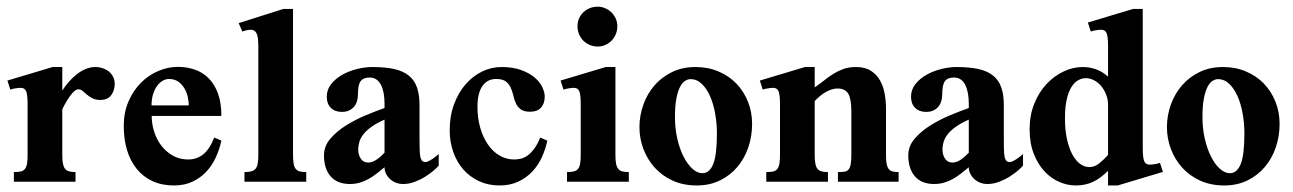

<svg xmlns="http://www.w3.org/2000/svg" viewBox="-20 -550 3913 581"><path d="M268.6 -347.2Q280.3 -347.2 291 -343.5Q301.8 -339.8 309.8 -333.3Q317.9 -326.7 322.5 -317.1Q327.1 -307.6 327.1 -295.9Q327.1 -276.9 316.7 -262.2Q306.2 -247.6 283.7 -247.6Q269 -247.6 259.5 -252.7Q250 -257.8 242.9 -263.7Q235.8 -269.5 230 -274.7Q224.1 -279.8 217.3 -279.8Q211.9 -279.8 205.8 -274.9Q199.7 -270 193.4 -261.5Q187 -252.9 180.7 -242.2Q174.3 -231.4 168.5 -219.7V-81.1Q168.5 -64.9 170.4 -54.9Q172.4 -44.9 176.8 -39.3Q181.2 -33.7 189 -31.5Q196.8 -29.3 208.5 -29.3V0H22V-29.3Q35.2 -29.3 43.2 -31.2Q51.3 -33.2 55.7 -39.1Q60.1 -44.9 61.8 -54.9Q63.5 -64.9 63.5 -81.1V-234.4Q63.5 -263.7 59.1 -273.9Q54.7 -284.2 43 -284.2Q37.1 -284.2 26.9 -282.7Q16.6 -281.2 11.2 -278.8L2.4 -306.2L139.2 -347.2H168.5V-275.9Q176.8 -289.1 188 -302Q199.2 -314.9 211.9 -325Q224.6 -335 239 -341.1Q253.4 -347.2 268.6 -347.2Z M649.9 -124.5Q644.5 -99.1 633.5 -74.7Q622.6 -50.3 605 -31.2Q587.4 -12.2 563 -0.5Q538.6 11.2 506.3 11.2Q470.2 11.2 441.9 -1.7Q413.6 -14.6 394 -38.6Q374.5 -62.5 364.5 -95.5Q354.5 -128.4 354.5 -168.9Q354.5 -210 368.9 -243.2Q383.3 -276.4 406.5 -299.6Q429.7 -322.8 459 -335.2Q488.3 -347.7 518.6 -347.7Q544.9 -347.7 568.8 -339.6Q592.8 -331.5 610.8 -313.7Q628.9 -295.9 639.4 -267.6Q649.9 -239.3 649.9 -199.2H439Q439 -175.8 446.3 -152.1Q453.6 -128.4 468 -109.6Q482.4 -90.8 502.9 -79.1Q523.4 -67.4 549.8 -67.4Q574.2 -67.4 593.8 -82Q613.3 -96.7 628.4 -133.8ZM551.3 -231Q551.3 -242.2 548.3 -256.1Q545.4 -270 538.3 -282.2Q531.2 -294.4 519.8 -302.7Q508.3 -311 491.2 -311Q481.4 -311 471.9 -305.4Q462.4 -299.8 454.8 -289.3Q447.3 -278.8 442.9 -263.9Q438.5 -249 438.5 -231Z M719.7 0V-29.3Q732.9 -29.3 741.2 -31.7Q749.5 -34.2 753.9 -40Q758.3 -45.9 760 -55.9Q761.7 -65.9 761.7 -81.5V-410.2Q761.7 -439 756.1 -449.5Q750.5 -460 739.7 -460Q732.9 -460 726.3 -458.5Q719.7 -457 713.4 -454.6L702.1 -480L837.4 -522.9H866.7V-81.5Q866.7 -64.5 868.7 -54.2Q870.6 -43.9 875.2 -38.6Q879.9 -33.2 887.5 -31.2Q895 -29.3 906.7 -29.3V0Z M1307.6 -48.8Q1302.7 -43 1292 -33.7Q1281.2 -24.4 1266.8 -15.4Q1252.4 -6.3 1235.1 0.2Q1217.8 6.8 1199.7 6.8Q1188 6.8 1177.7 2.7Q1167.5 -1.5 1159.9 -8.5Q1152.3 -15.6 1147.9 -24.7Q1143.6 -33.7 1143.6 -43.9Q1131.3 -33.7 1119.4 -24.4Q1107.4 -15.1 1094.7 -8.1Q1082 -1 1068.1 2.9Q1054.2 6.8 1038.6 6.8Q1001 6.8 980.7 -16.1Q960.4 -39.1 960.4 -80.1Q960.4 -107.9 979.7 -130.4Q999 -152.8 1027.1 -170.4Q1055.2 -188 1086.9 -201.2Q1118.7 -214.4 1143.6 -223.1V-236.8Q1143.6 -253.9 1140.9 -268.3Q1138.2 -282.7 1132.8 -293.2Q1127.4 -303.7 1118.9 -309.6Q1110.4 -315.4 1098.6 -315.4Q1079.6 -315.4 1071.3 -304.4Q1063 -293.5 1063 -262.2Q1063 -253.9 1060.5 -244.9Q1058.1 -235.8 1052.5 -228.5Q1046.9 -221.2 1037.6 -216.3Q1028.3 -211.4 1014.2 -211.4Q993.7 -211.4 981.2 -223.6Q968.8 -235.8 968.8 -257.3Q968.8 -278.8 982.2 -295.7Q995.6 -312.5 1016.1 -324Q1036.6 -335.4 1060.8 -341.3Q1085 -347.2 1106.4 -347.2Q1145.5 -347.2 1172.9 -341.1Q1200.2 -335 1217.3 -321Q1234.4 -307.1 1241.9 -285.2Q1249.5 -263.2 1249.5 -231.9V-131.8Q1249.5 -117.7 1249.8 -102.5Q1250 -87.4 1251.5 -77.6Q1252.4 -70.8 1255.9 -65.2Q1259.3 -59.6 1267.6 -59.6Q1271.5 -59.6 1277.3 -62.5Q1283.2 -65.4 1289.1 -69.3Q1294.9 -73.2 1300 -77.4Q1305.2 -81.5 1307.6 -84.5ZM1143.6 -188Q1120.1 -177.7 1104.7 -166.7Q1089.4 -155.8 1080.3 -144.5Q1071.3 -133.3 1067.6 -121.3Q1064 -109.4 1064 -97.2Q1064 -81.5 1071.8 -69.8Q1079.6 -58.1 1094.2 -58.1Q1106.4 -58.1 1119.4 -66.9Q1132.3 -75.7 1143.6 -87.9Z M1636.2 -124.5Q1630.9 -99.1 1619.9 -74.7Q1608.9 -50.3 1591.1 -31.2Q1573.2 -12.2 1548.6 -0.5Q1523.9 11.2 1491.7 11.2Q1457.5 11.2 1429.7 -1.7Q1401.9 -14.6 1382.1 -37.1Q1362.3 -59.6 1351.6 -90.1Q1340.8 -120.6 1340.8 -155.3Q1340.8 -199.2 1354 -234.6Q1367.2 -270 1388.9 -294.9Q1410.6 -319.8 1438.7 -333.5Q1466.8 -347.2 1497.1 -347.2Q1532.7 -347.2 1557.6 -337.9Q1582.5 -328.6 1598.1 -315.2Q1613.8 -301.8 1621.1 -286.1Q1628.4 -270.5 1628.4 -257.8Q1628.4 -237.3 1617.4 -224.6Q1606.4 -211.9 1584 -211.9Q1565.4 -211.9 1555.7 -219.2Q1545.9 -226.6 1541 -237.5Q1536.1 -248.5 1533.2 -261.5Q1530.3 -274.4 1525.1 -285.4Q1520 -296.4 1510.3 -303.7Q1500.5 -311 1481.4 -311Q1454.6 -311 1439.7 -289.6Q1424.8 -268.1 1424.8 -226.6Q1424.8 -192.9 1433.1 -163.8Q1441.4 -134.8 1456.1 -113.3Q1470.7 -91.8 1491.2 -79.6Q1511.7 -67.4 1536.1 -67.4Q1544.9 -67.4 1555.2 -69.6Q1565.4 -71.8 1575.7 -78.9Q1585.9 -85.9 1595.9 -99.1Q1606 -112.3 1614.7 -133.8Z M1848.1 -470.7Q1848.1 -458 1843.5 -446.8Q1838.9 -435.5 1830.8 -427.2Q1822.8 -418.9 1812 -414.1Q1801.3 -409.2 1788.6 -409.2Q1775.9 -409.2 1764.9 -413.8Q1753.9 -418.5 1745.6 -426.5Q1737.3 -434.6 1732.4 -446Q1727.5 -457.5 1727.5 -470.7Q1727.5 -483.4 1732.4 -494.4Q1737.3 -505.4 1745.6 -513.2Q1753.9 -521 1764.9 -525.4Q1775.9 -529.8 1788.6 -529.8Q1800.3 -529.8 1811.3 -525.1Q1822.3 -520.5 1830.3 -512.5Q1838.4 -504.4 1843.3 -493.7Q1848.1 -482.9 1848.1 -470.7ZM1695.8 0V-29.3Q1709 -29.3 1717 -31.5Q1725.1 -33.7 1729.5 -39.3Q1733.9 -44.9 1735.6 -55.2Q1737.3 -65.4 1737.3 -81.5V-234.4Q1737.3 -263.7 1732.9 -273.9Q1728.5 -284.2 1716.8 -284.2Q1710.4 -284.2 1701.2 -282.7Q1691.9 -281.2 1685.1 -278.8L1676.3 -306.2L1813 -347.2H1842.3V-81.1Q1842.3 -64.9 1844.2 -54.9Q1846.2 -44.9 1850.8 -39.1Q1855.5 -33.2 1863.3 -31.2Q1871.1 -29.3 1882.8 -29.3V0Z M2255.9 -175.3Q2255.9 -137.7 2244.4 -104Q2232.9 -70.3 2211.2 -44.7Q2189.5 -19 2158.4 -3.9Q2127.4 11.2 2088.4 11.2Q2047.9 11.2 2015.6 -3.4Q1983.4 -18.1 1961.2 -42.7Q1939 -67.4 1927 -99.1Q1915 -130.9 1915 -165Q1915 -200.2 1926.8 -233.2Q1938.5 -266.1 1960.4 -291.5Q1982.4 -316.9 2013.7 -332Q2044.9 -347.2 2084.5 -347.2Q2122.6 -347.2 2154.3 -333.7Q2186 -320.3 2208.5 -296.9Q2231 -273.4 2243.4 -242.2Q2255.9 -210.9 2255.9 -175.3ZM2149.4 -146Q2149.4 -175.8 2144.3 -205.3Q2139.2 -234.9 2128.9 -258.3Q2118.7 -281.7 2103.8 -296.1Q2088.9 -310.5 2069.3 -310.5Q2061 -310.5 2052.5 -304.9Q2043.9 -299.3 2037.4 -286.1Q2030.8 -272.9 2026.6 -251Q2022.5 -229 2022.5 -195.8Q2022.5 -161.1 2029.5 -130.4Q2036.6 -99.6 2048.3 -76.4Q2060.1 -53.2 2075 -39.6Q2089.8 -25.9 2105.5 -25.9Q2127 -25.9 2138.2 -53.5Q2149.4 -81.1 2149.4 -146Z M2515.6 0V-29.3Q2527.3 -29.3 2535.2 -30.5Q2543 -31.7 2547.6 -36.9Q2552.2 -42 2554.2 -52.5Q2556.2 -63 2556.2 -81.1V-213.9Q2556.2 -250.5 2546.9 -266.4Q2537.6 -282.2 2514.2 -282.2Q2498.5 -282.2 2480.2 -272.2Q2461.9 -262.2 2445.3 -244.1V-81.1Q2445.3 -64.9 2447.3 -54.9Q2449.2 -44.9 2453.6 -39.3Q2458 -33.7 2465.8 -31.5Q2473.6 -29.3 2485.4 -29.3V0H2298.8V-29.3Q2312 -29.3 2320.1 -31.2Q2328.1 -33.2 2332.5 -39.1Q2336.9 -44.9 2338.6 -54.9Q2340.3 -64.9 2340.3 -81.1V-234.4Q2340.3 -263.7 2335.9 -273.9Q2331.5 -284.2 2319.8 -284.2Q2313.5 -284.2 2304 -282.7Q2294.4 -281.2 2288.1 -278.8L2279.3 -306.2L2416 -347.2H2445.3V-285.6Q2461.4 -296.4 2474.9 -307.4Q2488.3 -318.4 2502.7 -327.1Q2517.1 -335.9 2533.2 -341.6Q2549.3 -347.2 2570.3 -347.2Q2597.7 -347.2 2615.2 -335.9Q2632.8 -324.7 2643.1 -306.4Q2653.3 -288.1 2657.2 -265.4Q2661.1 -242.7 2661.1 -220.2V-81.1Q2661.1 -64.9 2662.8 -54.9Q2664.6 -44.9 2668.9 -39.1Q2673.3 -33.2 2680.7 -31.2Q2688 -29.3 2699.2 -29.3V0Z M3075.7 -48.8Q3070.8 -43 3060.1 -33.7Q3049.3 -24.4 3034.9 -15.4Q3020.5 -6.3 3003.2 0.2Q2985.8 6.8 2967.8 6.8Q2956.1 6.8 2945.8 2.7Q2935.5 -1.5 2928 -8.5Q2920.4 -15.6 2916 -24.7Q2911.6 -33.7 2911.6 -43.9Q2899.4 -33.7 2887.5 -24.4Q2875.5 -15.1 2862.8 -8.1Q2850.1 -1 2836.2 2.9Q2822.3 6.8 2806.6 6.8Q2769 6.8 2748.8 -16.1Q2728.5 -39.1 2728.5 -80.1Q2728.5 -107.9 2747.8 -130.4Q2767.1 -152.8 2795.2 -170.4Q2823.2 -188 2855 -201.2Q2886.7 -214.4 2911.6 -223.1V-236.8Q2911.6 -253.9 2908.9 -268.3Q2906.2 -282.7 2900.9 -293.2Q2895.5 -303.7 2887 -309.6Q2878.4 -315.4 2866.7 -315.4Q2847.7 -315.4 2839.4 -304.4Q2831.1 -293.5 2831.1 -262.2Q2831.1 -253.9 2828.6 -244.9Q2826.2 -235.8 2820.6 -228.5Q2814.9 -221.2 2805.7 -216.3Q2796.4 -211.4 2782.2 -211.4Q2761.7 -211.4 2749.3 -223.6Q2736.8 -235.8 2736.8 -257.3Q2736.8 -278.8 2750.2 -295.7Q2763.7 -312.5 2784.2 -324Q2804.7 -335.4 2828.9 -341.3Q2853 -347.2 2874.5 -347.2Q2913.6 -347.2 2940.9 -341.1Q2968.3 -335 2985.4 -321Q3002.4 -307.1 3010 -285.2Q3017.6 -263.2 3017.6 -231.9V-131.8Q3017.6 -117.7 3017.8 -102.5Q3018.1 -87.4 3019.5 -77.6Q3020.5 -70.8 3023.9 -65.2Q3027.3 -59.6 3035.6 -59.6Q3039.6 -59.6 3045.4 -62.5Q3051.3 -65.4 3057.1 -69.3Q3063 -73.2 3068.1 -77.4Q3073.2 -81.5 3075.7 -84.5ZM2911.6 -188Q2888.2 -177.7 2872.8 -166.7Q2857.4 -155.8 2848.4 -144.5Q2839.4 -133.3 2835.7 -121.3Q2832 -109.4 2832 -97.2Q2832 -81.5 2839.8 -69.8Q2847.7 -58.1 2862.3 -58.1Q2874.5 -58.1 2887.5 -66.9Q2900.4 -75.7 2911.6 -87.9Z M3362.3 11.2H3333V-33.2Q3310.1 -10.3 3287.1 0.5Q3264.2 11.2 3234.9 11.2Q3210.4 11.2 3185.8 0.7Q3161.1 -9.8 3141.1 -31Q3121.1 -52.2 3108.4 -84.2Q3095.7 -116.2 3095.7 -158.7Q3095.7 -201.7 3109.9 -236.6Q3124 -271.5 3147 -295.9Q3169.9 -320.3 3198.5 -333.7Q3227.1 -347.2 3256.3 -347.2Q3277.3 -347.2 3296.6 -340.3Q3315.9 -333.5 3333 -317.9V-410.6Q3333 -439.5 3328.6 -449.7Q3324.2 -460 3312.5 -460Q3305.7 -460 3296.4 -458.5Q3287.1 -457 3280.8 -454.6L3272 -481.9L3408.7 -522.9H3438V-101.6Q3438 -72.8 3442.4 -62.3Q3446.8 -51.8 3458.5 -51.8Q3464.4 -51.8 3473.9 -53.2Q3483.4 -54.7 3490.2 -57.1L3499 -29.8ZM3333 -232.9Q3333 -249.5 3327.1 -264.2Q3321.3 -278.8 3312 -289.8Q3302.7 -300.8 3290.5 -307.1Q3278.3 -313.5 3266.1 -313.5Q3253.9 -313.5 3242.4 -307.1Q3231 -300.8 3222.2 -286.6Q3213.4 -272.5 3208 -249.3Q3202.6 -226.1 3202.6 -191.9Q3202.6 -155.3 3209 -127.7Q3215.3 -100.1 3225.6 -81.5Q3235.8 -63 3249 -53.7Q3262.2 -44.4 3276.4 -44.4Q3292.5 -44.4 3306.4 -55.7Q3320.3 -66.9 3333 -81.1Z M3852.1 -175.3Q3852.1 -137.7 3840.6 -104Q3829.1 -70.3 3807.4 -44.7Q3785.6 -19 3754.6 -3.9Q3723.6 11.2 3684.6 11.2Q3644 11.2 3611.8 -3.4Q3579.6 -18.1 3557.4 -42.7Q3535.2 -67.4 3523.2 -99.1Q3511.2 -130.9 3511.2 -165Q3511.2 -200.2 3522.9 -233.2Q3534.7 -266.1 3556.6 -291.5Q3578.6 -316.9 3609.9 -332Q3641.1 -347.2 3680.7 -347.2Q3718.8 -347.2 3750.5 -333.7Q3782.2 -320.3 3804.7 -296.9Q3827.1 -273.4 3839.6 -242.2Q3852.1 -210.9 3852.1 -175.3ZM3745.6 -146Q3745.6 -175.8 3740.5 -205.3Q3735.4 -234.9 3725.1 -258.3Q3714.8 -281.7 3700 -296.1Q3685.1 -310.5 3665.5 -310.5Q3657.2 -310.5 3648.7 -304.9Q3640.1 -299.3 3633.5 -286.1Q3627 -272.9 3622.8 -251Q3618.7 -229 3618.7 -195.8Q3618.7 -161.1 3625.7 -130.4Q3632.8 -99.6 3644.5 -76.4Q3656.2 -53.2 3671.1 -39.6Q3686 -25.9 3701.7 -25.9Q3723.1 -25.9 3734.4 -53.5Q3745.6 -81.1 3745.6 -146Z"/></svg>

Font: Scheherazade
Style: Bold
Weight: 700
Version: Version 2.100 (build 932/914)